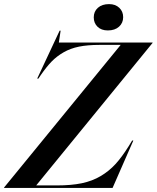

<svg xmlns="http://www.w3.org/2000/svg" viewBox="-82 -920 767 940"><path d="M210 -770H214.8L206.1 -711.9H665V-710L95.2 -12.2H196.8Q266.6 -12.2 318.4 -22.9Q370.1 -33.7 411.1 -58.1Q452.1 -82.5 483.4 -116.7Q514.6 -150.9 547.9 -204.1L564.9 -231.9H570.8L469.2 0H-62V-2L508.8 -700.2H404.8Q347.2 -700.2 304.9 -691.7Q262.7 -683.1 229.2 -663.8Q195.8 -644.5 170.9 -618.9Q146 -593.3 118.2 -553.2L106 -535.2H100.1ZM377 -835Q377 -863.8 397.2 -881.8Q417.5 -899.9 452.1 -899.9Q482.9 -899.9 502 -881.8Q521 -863.8 521 -835.9Q521 -807.6 500.7 -789.3Q480.5 -771 445.8 -771Q414.1 -771 395.5 -789.1Q377 -807.1 377 -835Z"/></svg>

Font: Nyght Serif Medium Italic
Style: Regular
Weight: 500
Italic angle: -16°
Designer: Maksym Kobuzan
Version: Version 0.410;Glyphs 3.1.2 (3151)